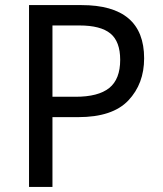

<svg xmlns="http://www.w3.org/2000/svg" viewBox="-20 -734 640 754"><path d="M94 -714H300Q546 -714 546 -505Q546 -405 484 -339.5Q422 -274 287 -274H186V0H94ZM277 -354Q366 -354 409 -388.5Q452 -423 452 -499Q452 -571 413.5 -602.5Q375 -634 292 -634H186V-354Z"/></svg>

Font: Noto Sans Mono UI
Style: Regular
Weight: 400
Monospace: yes
Designer: Monotype Design team
Foundry: Monotype Imaging Inc.
Version: Version 1.000